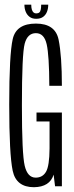

<svg xmlns="http://www.w3.org/2000/svg" viewBox="-20 -778 309 802"><path d="M122 4Q188 3 204 -48.5L210 0H238.5V-308H132.5V-270.5H187V-158Q186.5 -85 172.2 -60.5Q158 -36 129 -36Q95 -36 83.2 -85.5Q71.5 -135 71.5 -338Q71.5 -552 83.2 -595.8Q95 -639.5 130 -639.5Q164.5 -639.5 175 -593Q185.5 -546.5 186 -419.5H238.5Q238.5 -545 224.8 -612.2Q211 -679.5 130 -679.5Q48 -679.5 33.2 -615Q18.5 -550.5 18.5 -341Q18.5 -133.5 33 -64.8Q47.5 4 122 4ZM131 -699.5Q149 -699.5 160 -707.5Q171 -715.5 176.2 -728.8Q181.5 -742 181.5 -758.5H152Q152 -746 150.2 -737.8Q148.5 -729.5 144 -725.8Q139.5 -722 131 -722Q124.5 -722 120 -726Q115.5 -730 113 -738Q110.5 -746 110.5 -758.5H82Q82 -742 87.5 -728.8Q93 -715.5 103.8 -707.5Q114.5 -699.5 131 -699.5Z"/></svg>

Font: Anybody ExtraCondensed Light
Style: Regular
Weight: 300
Width: 2
Version: Version 1.113;gftools[0.9.25]